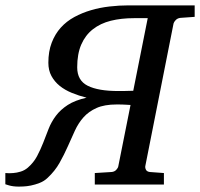

<svg xmlns="http://www.w3.org/2000/svg" viewBox="-62 -691 749 719"><path d="M612.8 -624Q602.5 -622.6 595.9 -615.7Q589.4 -608.9 587.9 -603L481.9 -67.9Q481 -62 484.6 -55.2Q488.3 -48.3 499 -46.9L551.8 -43V0H293V-43L356 -46.9Q366.7 -47.9 373.3 -54.9Q379.9 -62 380.9 -67.9L426.8 -297.9Q419.4 -298.3 411.1 -298.8Q404.3 -299.3 394.8 -299.6Q385.3 -299.8 375 -299.8Q329.1 -299.8 299.6 -286.6Q270 -273.4 250.7 -251.7Q231.4 -230 218.3 -201.4Q205.1 -172.9 191.7 -142.3Q178.2 -111.8 161.1 -81.3Q144 -50.8 116.2 -24.9Q103.5 -12.7 86.7 -6.1Q69.8 0.5 54 3.7Q38.1 6.8 25.6 7.3Q13.2 7.8 8.8 7.8Q-2.4 7.8 -11.7 6.6Q-21 5.4 -27.8 3.4Q-35.6 1.5 -42 -1V-43Q-27.3 -41.5 -12.2 -43Q0.5 -43.9 15.1 -48.3Q29.8 -52.7 42 -63Q64 -82 76.9 -106.4Q89.8 -130.9 99.9 -156.7Q109.9 -182.6 120.1 -208.7Q130.4 -234.9 147.5 -257.6Q164.6 -280.3 191.7 -297.9Q218.8 -315.4 262.2 -325.2Q232.9 -332.5 206.8 -343.3Q180.7 -354 161.4 -369.6Q142.1 -385.3 130.6 -406.5Q119.1 -427.7 119.1 -456.1Q119.1 -498.5 131.6 -531Q144 -563.5 165.5 -587.4Q187 -611.3 216.3 -627.2Q245.6 -643.1 278.8 -652.8Q312 -662.6 348.1 -666.7Q384.3 -670.9 419.9 -670.9H667V-627.9ZM439.9 -623Q392.1 -623 353 -613.3Q314 -603.5 285.9 -581.5Q257.8 -559.6 242.4 -524.4Q227.1 -489.3 227.1 -439Q227.1 -389.6 266.4 -369.9Q305.7 -350.1 380.9 -350.1H398.4Q408.7 -350.1 417 -350.6Q426.8 -350.6 437 -351.1L491.2 -623Z"/></svg>

Font: Charis SIL CyrE
Style: Italic
Weight: 400
Italic angle: -11°
Foundry: SIL International
Version: Version 5.000